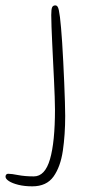

<svg xmlns="http://www.w3.org/2000/svg" viewBox="-71 -446 345 695"><path d="M46 228.5Q17.5 228.5 -4.5 223Q-26.5 217.5 -38.8 209.5Q-51 201.5 -51 193.5Q-51 189 -48.5 186Q-46 183 -41.5 183Q-29.5 183 -5 187.8Q19.5 192.5 51.5 192.5Q92 192.5 110 130.2Q128 68 128 -49.5Q128 -68 127 -95.5Q126 -123 124.5 -155.8Q123 -188.5 121.2 -222.8Q119.5 -257 118 -289.2Q116.5 -321.5 115.5 -348.2Q114.5 -375 114.5 -391.5Q114.5 -413 117.8 -419.8Q121 -426.5 129.5 -426.5Q134 -426.5 137 -422.5Q140 -418.5 142 -409.2Q144 -400 146 -384.2Q148 -368.5 150 -345Q152 -324.5 154 -292Q156 -259.5 158 -221.8Q160 -184 161.5 -146.2Q163 -108.5 164 -77Q165 -45.5 165 -26.5Q165 41.5 156.5 99.5Q148 157.5 122.8 193Q97.5 228.5 46 228.5Z"/></svg>

Font: Gluten Thin Thin
Style: Regular
Weight: 250
Version: Version 1.300